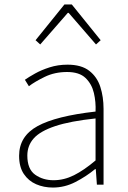

<svg xmlns="http://www.w3.org/2000/svg" viewBox="-20 -831 576 864"><path d="M218 13Q177 13 142.5 -2Q108 -17 87 -48.5Q66 -80 66 -130Q66 -218 149 -263.5Q232 -309 410 -329Q412 -372 402.5 -412.5Q393 -453 365 -480Q337 -507 282 -507Q226 -507 181 -485Q136 -463 110 -443L92 -472Q109 -484 137.5 -500Q166 -516 203.5 -528Q241 -540 284 -540Q346 -540 381.5 -512.5Q417 -485 431.5 -440Q446 -395 446 -341V0H416L411 -70H408Q368 -37 319.5 -12Q271 13 218 13ZM221 -20Q268 -20 313 -42.5Q358 -65 410 -109V-298Q296 -286 228.5 -263.5Q161 -241 132 -208.5Q103 -176 103 -131Q103 -70 138 -45Q173 -20 221 -20ZM140 -650 270 -811H303L433 -650L412 -631L289 -773H285L161 -631Z"/></svg>

Font: Noto Sans JP
Style: Regular
Weight: 100
Designer: Ryoko NISHIZUKA 西塚涼子 (kana, bopomofo & ideographs); Paul D. Hunt (Latin, Greek & Cyrillic); Sandoll Communications 산돌커뮤니
Foundry: Adobe
Version: Version 2.004;hotconv 1.0.118;makeotfexe 2.5.65603